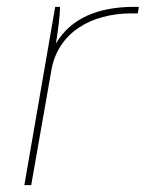

<svg xmlns="http://www.w3.org/2000/svg" viewBox="-20 -540 430 560"><path d="M51 0H71L130 -336C149 -443 243 -501 365 -501H382L385 -520H371C265 -520 186 -486 143 -413C150 -455 155 -496 155 -520H141Z"/></svg>

Font: Fixel Display 20240404 Thin
Style: Italic
Weight: 100
Italic angle: -10°
Designer: AlfaBravo + MacPaw
Foundry: Kyrylo Tkachov, Marchela Mozhyna, Serhii Makarenko, Maria Weinstein, Zakhar Kryvoshyya
Version: Version 1.211;Glyphs 3.2 (3225)